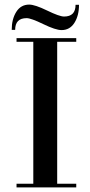

<svg xmlns="http://www.w3.org/2000/svg" viewBox="-20 -816 394 836"><path d="M125 -634H52V-650H312V-634H229V-16H312V0H52V-16H125ZM107 -796Q132 -796 185.5 -770Q239 -744 259 -744Q309 -744 309 -795H324Q324 -748 304 -716.5Q284 -685 248 -685Q222 -685 168.5 -711Q115 -737 96 -737Q46 -737 46 -686H31Q31 -733 51 -764.5Q71 -796 107 -796Z"/></svg>

Font: Elsie Swash Caps
Style: Regular
Weight: 400
Designer: Alejandro Inler
Foundry: Alejandro Inler
Version: 1.001